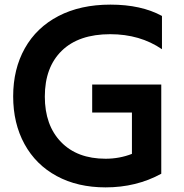

<svg xmlns="http://www.w3.org/2000/svg" viewBox="-20 -798 798 831"><path d="M37 -381Q37 -499 87.5 -589Q138 -679 233 -728.5Q328 -778 458 -778Q591 -778 681 -729V-585Q586 -650 457 -650Q321 -650 247.5 -578.5Q174 -507 174 -380Q174 -256 244 -183.5Q314 -111 437 -111Q497 -111 551 -132V-311H379V-432H678V-46Q570 13 437 13Q316 13 225.5 -36Q135 -85 86 -174.5Q37 -264 37 -381Z"/></svg>

Font: Application Semibold
Style: Regular
Weight: 600
Designer: Wei Huang
Foundry: Wei Huang
Version: Version 0.012